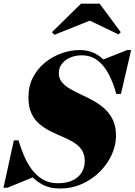

<svg xmlns="http://www.w3.org/2000/svg" viewBox="-56 -1040 754 1074"><path d="M278.5 14.5Q220 14.5 176.5 -10.2Q133 -35 102.8 -75.2Q72.5 -115.5 52.8 -162.8Q33 -210 21.5 -255H47.5Q58.5 -217.5 75.5 -175.8Q92.5 -134 118 -97.5Q143.5 -61 180.5 -38Q217.5 -15 268 -15Q316 -15 349.5 -30.8Q383 -46.5 400.5 -74.8Q418 -103 418 -139Q418 -177 401 -201.8Q384 -226.5 355.8 -243.8Q327.5 -261 294 -275Q260.5 -289 227 -305.5Q193.5 -322 165.2 -345.8Q137 -369.5 120 -405.5Q103 -441.5 103 -495Q103 -559 129 -608.2Q155 -657.5 197.2 -691.2Q239.5 -725 290 -742.5Q340.5 -760 389.5 -760Q453.5 -760 499.8 -726Q546 -692 575.8 -636Q605.5 -580 620.5 -514.5H594.5Q579 -572.5 554 -621.8Q529 -671 491.5 -700.8Q454 -730.5 400 -730.5Q367 -730.5 338 -718.5Q309 -706.5 291 -684Q273 -661.5 273 -631Q273 -601.5 290.2 -580.5Q307.5 -559.5 336 -542.8Q364.5 -526 398.8 -510.5Q433 -495 467.2 -476Q501.5 -457 530 -431Q558.5 -405 575.8 -368.2Q593 -331.5 593 -280.5Q593 -228 569.5 -175.8Q546 -123.5 503.5 -80.5Q461 -37.5 403.5 -11.5Q346 14.5 278.5 14.5ZM-36.5 10 21.5 -255H47.5L69.5 -158.5Q84.5 -124.5 98.8 -98.2Q113 -72 130 -49L-14 10ZM594.5 -514.5 579 -591Q566 -619.5 552.2 -645.5Q538.5 -671.5 517 -705.5L655 -760H677.5L620.5 -514.5ZM248.5 -845.5 234.5 -860 397 -1019.5H501.5L619.5 -860L607 -847.5L446.5 -924.5Z"/></svg>

Font: Bodoni Moda 9pt Black
Style: Italic
Weight: 900
Italic angle: -13°
Designer: Owen Earl
Foundry: indestructible type
Version: Version 2.004